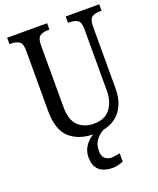

<svg xmlns="http://www.w3.org/2000/svg" viewBox="-170 -815 950 1156"><g transform="rotate(-20 304.5 -237.0)"><path d="M316 10Q216 10 158 -42Q100 -94 100 -216V-605Q100 -649 80 -661Q60 -673 31 -673H19V-714H275V-673H264Q234 -673 214.5 -660.5Q195 -648 195 -601V-210Q195 -122 234 -85.5Q273 -49 334 -49Q405 -49 439.5 -94.5Q474 -140 474 -207V-605Q474 -649 454.5 -661Q435 -673 405 -673H394V-714H609V-673H598Q568 -673 548 -660.5Q528 -648 528 -601V-205Q528 -106 474.5 -48Q421 10 316 10ZM351 240Q295 240 264 213.5Q233 187 233 130Q233 83 263.5 46.5Q294 10 333 0H385Q358 10 331.5 39Q305 68 305 115Q305 149 322 164Q339 179 364 179Q385 179 418 171V224Q404 231 384 235.5Q364 240 351 240Z"/></g></svg>

Font: Noto Serif Ethiopic Condensed
Style: Regular
Weight: 400
Width: 3
Designer: Monotype Design Team
Foundry: Monotype Imaging Inc.
Version: Version 2.102; ttfautohint (v1.8.4.7-5d5b)